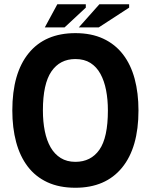

<svg xmlns="http://www.w3.org/2000/svg" viewBox="-20 -870 710 904"><path d="M38 0ZM38 -350Q38 -525 115 -619.5Q192 -714 335 -714Q410 -714 466 -688Q522 -662 559 -614Q596 -566 614 -499Q632 -432 632 -350Q632 -175 554.5 -80.5Q477 14 335 14Q259 14 203 -12Q147 -38 110.5 -86Q74 -134 56 -201Q38 -268 38 -350ZM182 -350Q182 -297 191 -252.5Q200 -208 218.5 -176Q237 -144 266 -126Q295 -108 335 -108Q408 -108 448 -165Q488 -222 488 -350Q488 -401 479.5 -445Q471 -489 453 -522Q435 -555 406 -573.5Q377 -592 335 -592Q262 -592 222 -533.5Q182 -475 182 -350ZM250 -850H384V-834L284 -741H191ZM448 -850H588V-834L445 -741H351Z"/></svg>

Font: PT Sans
Style: Bold
Weight: 700
Version: Version 2.003W OFL; ttfautohint (v1.6)